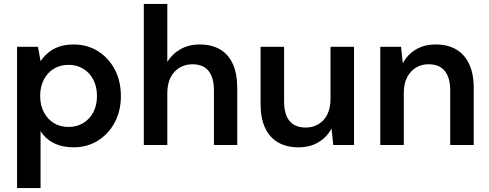

<svg xmlns="http://www.w3.org/2000/svg" viewBox="-20 -740 2497 980"><path d="M67 220V-501H174L187 -428Q203 -451 225.5 -470.5Q248 -490 280.5 -501.5Q313 -513 355 -513Q426 -513 480.5 -478.5Q535 -444 566 -385Q597 -326 597 -249Q597 -174 565.5 -115Q534 -56 479.5 -22Q425 12 355 12Q298 12 255 -9.5Q212 -31 187 -71V220ZM330 -92Q372 -92 405 -112Q438 -132 456.5 -167.5Q475 -203 475 -250Q475 -297 456.5 -333Q438 -369 405 -389Q372 -409 330 -409Q287 -409 254.5 -389Q222 -369 203.5 -333Q185 -297 185 -251Q185 -204 203.5 -168Q222 -132 254.5 -112Q287 -92 330 -92Z M714 0V-720H834V-424Q859 -465 901.5 -489Q944 -513 999 -513Q1060 -513 1103 -488Q1146 -463 1168.5 -413Q1191 -363 1191 -289V0H1072V-278Q1072 -343 1045 -377.5Q1018 -412 962 -412Q926 -412 896.5 -394.5Q867 -377 850.5 -344Q834 -311 834 -264V0Z M1504 12Q1443 12 1399.5 -13Q1356 -38 1333 -87.5Q1310 -137 1310 -210V-501H1430V-222Q1430 -157 1457.5 -123Q1485 -89 1541 -89Q1577 -89 1606 -106.5Q1635 -124 1651 -156.5Q1667 -189 1667 -236V-501H1787V0H1681L1672 -84Q1649 -40 1605.5 -14Q1562 12 1504 12Z M1921 0V-501H2027L2036 -417Q2059 -461 2102 -487Q2145 -513 2204 -513Q2265 -513 2308 -488Q2351 -463 2374.5 -413.5Q2398 -364 2398 -290V0H2278V-279Q2278 -343 2250.5 -377.5Q2223 -412 2167 -412Q2131 -412 2102.5 -394.5Q2074 -377 2057.5 -344.5Q2041 -312 2041 -265V0Z"/></svg>

Font: DM Sans 17pt SemiBold
Style: Regular
Weight: 600
Version: Version 4.004;gftools[0.9.30]